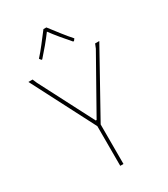

<svg xmlns="http://www.w3.org/2000/svg" viewBox="-205 -938 905 1032"><g transform="rotate(-30 247.5 -421.5)"><path d="M248 0H228V-246.1L25.9 -637.2H51.8L63 -610.8L235.8 -276.9H241.2L429.2 -610.8L439.9 -637.2H465.8L248 -245.1ZM137.2 -716.8Q160.2 -742.2 186 -775.4Q215.8 -813.5 237.8 -842.8H255.9Q268.6 -825.7 308.1 -775.4Q334 -742.2 356.9 -716.8L348.1 -705.1H342.8Q310.1 -742.7 293.5 -762.7Q265.6 -796.4 247.1 -821.8Q228.5 -796.4 200.7 -762.7Q191.4 -751.5 150.9 -705.1H146Z"/></g></svg>

Font: Datalegreya
Style: Dot
Weight: 700
Designer: Figs Lab
Foundry: Figs Lab
Version: Version 1.002;PS 001.002;hotconv 1.0.70;makeotf.lib2.5.58329